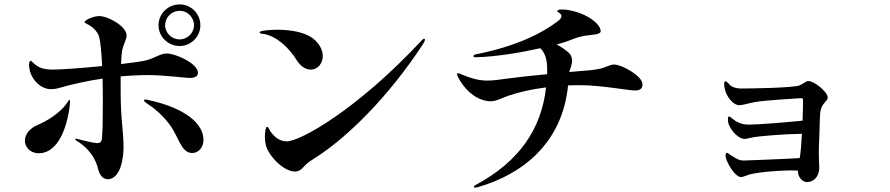

<svg xmlns="http://www.w3.org/2000/svg" viewBox="-20 -814 4040 872"><path d="M796 -605C848 -605 890 -648 890 -699C890 -752 848 -794 796 -794C743 -794 700 -752 700 -699C700 -648 743 -605 796 -605ZM796 -765C831 -765 861 -736 861 -699C861 -664 831 -635 796 -635C760 -635 730 -664 730 -699C730 -736 760 -765 796 -765ZM528 -467C572 -471 614 -473 656 -473C722 -473 824 -460 841 -460C870 -460 879 -470 879 -484C879 -525 778 -571 738 -571C708 -571 689 -553 648 -541C632 -536 586 -530 530 -523C531 -557 533 -579 537 -594C543 -617 555 -637 555 -653C555 -694 472 -741 430 -741C406 -741 364 -723 364 -714C364 -710 374 -706 388 -698C406 -687 421 -671 429 -651C436 -629 441 -576 444 -514C354 -505 260 -498 219 -498C176 -498 154 -508 135 -525C126 -533 122 -538 119 -538C115 -538 112 -532 112 -516C112 -513 114 -498 116 -490C130 -444 169 -409 212 -409C222 -409 232 -410 243 -413C309 -432 377 -447 446 -457C447 -417 447 -375 447 -337C447 -276 446 -223 444 -201C443 -182 444 -164 421 -164C409 -164 356 -176 332 -183C328 -184 327 -184 326 -184C323 -184 322 -183 322 -181C322 -179 324 -177 329 -174C352 -160 406 -123 425 -49C431 -22 445 0 470 0C524 -1 541 -87 541 -143C541 -223 528 -269 528 -397ZM665 -357C656 -359 647 -362 641 -362C636 -362 634 -360 634 -357C634 -353 642 -348 656 -338C685 -320 719 -289 746 -254C792 -197 800 -119 853 -119C878 -119 904 -141 904 -178C904 -275 772 -334 665 -357ZM296 -360C291 -360 289 -352 280 -340C250 -300 195 -265 152 -247C119 -234 93 -206 93 -175C93 -147 116 -118 156 -118C229 -118 278 -200 296 -328C297 -337 298 -346 298 -353C298 -356 298 -360 296 -360Z M1391 -498C1426 -498 1446 -529 1446 -560C1446 -590 1426 -622 1398 -642C1360 -669 1296 -679 1241 -679C1215 -679 1159 -676 1159 -667C1159 -663 1164 -661 1176 -660C1237 -651 1295 -594 1328 -540C1345 -513 1368 -498 1391 -498ZM1188 -152C1202 -105 1267 -35 1320 -35C1333 -35 1345 -40 1358 -55C1381 -80 1389 -82 1419 -102C1557 -191 1744 -373 1902 -615C1905 -621 1910 -629 1910 -634C1910 -636 1908 -638 1906 -638C1902 -638 1897 -633 1892 -627C1600 -315 1344 -172 1282 -172C1255 -172 1233 -188 1222 -200C1199 -225 1201 -238 1193 -238C1187 -238 1183 -217 1183 -191C1183 -179 1185 -165 1188 -152Z M2769 -521C2756 -521 2744 -515 2723 -507C2703 -500 2672 -495 2624 -492C2614 -491 2593 -489 2565 -487C2566 -491 2568 -495 2569 -499C2575 -514 2578 -527 2578 -539C2578 -555 2572 -568 2558 -579C2541 -593 2524 -604 2508 -612C2534 -619 2554 -625 2565 -630C2610 -648 2626 -651 2664 -655C2697 -658 2708 -664 2708 -672C2708 -706 2649 -746 2593 -761C2572 -767 2551 -771 2533 -771C2520 -771 2511 -769 2511 -763C2511 -759 2530 -753 2530 -741C2530 -734 2524 -726 2515 -719C2444 -664 2324 -603 2140 -567C2135 -566 2130 -564 2130 -559C2130 -555 2134 -554 2141 -554C2231 -556 2345 -575 2434 -595C2458 -571 2465 -539 2465 -499V-477C2388 -470 2308 -461 2283 -457C2247 -452 2219 -448 2194 -448C2155 -448 2123 -457 2071 -478C2064 -481 2062 -482 2060 -482C2058 -482 2056 -480 2056 -477C2056 -474 2058 -467 2064 -457C2115 -366 2184 -354 2207 -354C2234 -354 2252 -366 2291 -380C2336 -395 2394 -409 2460 -417C2439 -229 2339 -81 2142 25C2136 28 2132 31 2132 35C2132 37 2134 38 2138 38C2141 38 2143 38 2150 36C2353 -22 2534 -164 2560 -426C2579 -427 2599 -427 2619 -427C2707 -427 2837 -403 2863 -403C2885 -403 2898 -410 2898 -431C2898 -469 2804 -521 2769 -521Z M3705 -301C3710 -348 3739 -351 3739 -372C3739 -396 3678 -446 3652 -446C3641 -446 3636 -438 3613 -427C3588 -414 3369 -412 3348 -412C3335 -412 3316 -413 3300 -424C3288 -434 3281 -445 3275 -445C3271 -445 3269 -440 3269 -431C3269 -421 3272 -407 3275 -398C3289 -360 3318 -336 3337 -336C3352 -336 3375 -344 3411 -351C3452 -358 3608 -368 3616 -368C3624 -368 3627 -367 3627 -361C3627 -346 3627 -309 3625 -266C3548 -258 3420 -248 3383 -248C3369 -248 3351 -249 3333 -258C3309 -269 3298 -285 3291 -285C3287 -285 3286 -280 3286 -273C3286 -267 3286 -260 3289 -251C3305 -210 3340 -183 3361 -183C3375 -183 3391 -191 3426 -194C3456 -197 3538 -205 3611 -206H3622C3620 -166 3617 -125 3612 -96C3529 -91 3360 -85 3358 -85C3336 -85 3323 -94 3306 -105C3292 -113 3286 -120 3282 -120C3278 -120 3275 -115 3275 -108C3275 -100 3278 -90 3283 -80C3299 -44 3326 -10 3345 -10C3358 -10 3376 -21 3398 -25C3437 -33 3511 -39 3566 -40C3580 -40 3593 -40 3604 -39V-34C3604 -8 3627 13 3645 13C3674 13 3699 -9 3701 -50C3701 -61 3699 -80 3699 -105V-145C3702 -196 3703 -286 3705 -301Z"/></svg>

Font: Shippori Mincho OTF
Style: Bold
Weight: 800
Designer: FONTDASU
Foundry: FONTDASU / Google Inc. / but / Adobe
Version: Version 3.300;hotconv 1.0.109;makeotfexe 2.5.65596